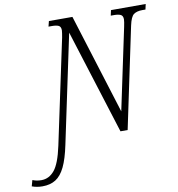

<svg xmlns="http://www.w3.org/2000/svg" viewBox="-244 -804 1048 1133"><g transform="rotate(-10 280.5 -237.0)"><path d="M-81 240Q-115 240 -144 229L-134 193Q-110 203 -81 203Q-35 203 -2.5 163.5Q30 124 52 21L185 -605Q187 -618 189 -629Q191 -640 191 -647Q191 -669 177.5 -675.5Q164 -682 137 -682H117L125 -714H266L453 -115L556 -602Q559 -617 561 -628.5Q563 -640 563 -647Q563 -669 549 -675.5Q535 -682 510 -682H490L497 -714H705L698 -682H679Q646 -682 627.5 -668.5Q609 -655 598 -603L471 0H428L231 -626L94 22Q77 104 54 151.5Q31 199 -1.5 219.5Q-34 240 -81 240Z"/></g></svg>

Font: Noto Serif Condensed Light
Style: Italic
Weight: 300
Width: 3
Italic angle: -12°
Designer: Monotype Design Team
Foundry: Monotype Imaging Inc.
Version: Version 2.014; ttfautohint (v1.8.4.7-5d5b)